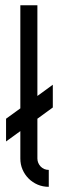

<svg xmlns="http://www.w3.org/2000/svg" viewBox="-20 -722 224 742"><path d="M168.5 0Q145.5 0 125.5 -8.5Q105.5 -17.1 90.6 -32Q75.7 -46.9 67.1 -66.7Q58.6 -86.4 58.6 -109.4V-215.3L3.4 -175.3V-263.2L58.6 -303.2V-701.7H124.5V-351.1L184.1 -394.5V-306.6L124.5 -263.2V-109.4Q124.5 -100.6 127.9 -92.5Q131.3 -84.5 137.2 -78.4Q143.1 -72.3 151.1 -68.8Q159.2 -65.4 168.5 -65.4Z"/></svg>

Font: Aeronef
Style: Regular
Weight: 400
Designer: Peter Wiegel - CAT-Fonts Germany
Foundry: CAT-Fonts, Peter Wiegel
Version: Version 0.002